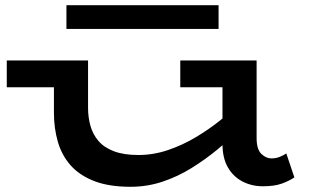

<svg xmlns="http://www.w3.org/2000/svg" viewBox="-20 -703 1194 737"><path d="M481 14Q398 14 341.5 -8Q285 -30 251 -68.5Q217 -107 202 -159Q187 -211 187 -270V-471H318V-289Q318 -253 327 -220.5Q336 -188 357.5 -162.5Q379 -137 417 -122.5Q455 -108 511 -108Q569 -108 625 -127Q681 -146 732 -176.5Q783 -207 826.5 -242Q870 -277 903 -309V-207Q862 -168 814.5 -129Q767 -90 714.5 -57.5Q662 -25 603.5 -5.5Q545 14 481 14ZM6 -368V-471H294V-368ZM989 12Q946 12 910.5 -6.5Q875 -25 854.5 -61Q834 -97 834 -150V-471H965V-173Q965 -130 983 -112.5Q1001 -95 1022 -95Q1039 -95 1053 -100.5Q1067 -106 1079 -114L1110 -22Q1089 -8 1061 2Q1033 12 989 12ZM672 -368V-471H947V-368ZM819 -683V-592H235V-683Z"/></svg>

Font: BioRhyme Expanded SemiBold
Style: Regular
Weight: 600
Width: 7
Designer: Aoife Mooney
Foundry: Aoife Mooney Type
Version: Version 1.600;gftools[0.9.33]